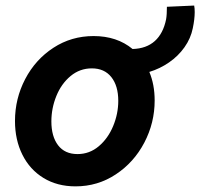

<svg xmlns="http://www.w3.org/2000/svg" viewBox="-20 -660 718 688"><path d="M33.7 -226.6Q33.7 -306.6 70.3 -376.7Q106.9 -446.8 171.4 -488.8Q235.8 -530.8 315.4 -530.8Q398.9 -530.8 455.1 -484.4Q504.4 -485.8 534.7 -512.9Q564.9 -540 575.2 -590.8Q578.1 -606.9 578.1 -635.7L675.8 -640.1Q677.7 -630.9 677.7 -616.7Q677.7 -591.8 670.9 -559.1Q663.6 -522.5 641.1 -490.7Q618.7 -459 585.7 -436.3Q552.7 -413.6 515.1 -402.3Q534.2 -356.9 534.2 -299.8Q534.2 -219.7 497.1 -148.9Q460 -78.1 395 -35.2Q330.1 7.8 250.5 7.8Q185.1 7.8 136 -22.2Q86.9 -52.2 60.3 -105.5Q33.7 -158.7 33.7 -226.6ZM403.8 -298.8Q403.8 -352.5 378.9 -383.8Q354 -415 309.1 -415Q266.1 -415 232.9 -387.5Q199.7 -359.9 181.9 -315.9Q164.1 -272 164.1 -225.1Q164.1 -170.9 188.2 -139.4Q212.4 -107.9 257.8 -107.9Q300.8 -107.9 334 -136Q367.2 -164.1 385.5 -208.3Q403.8 -252.4 403.8 -298.8Z"/></svg>

Font: Reddit Sans Fudge
Style: Bold
Weight: 700
Italic angle: -11.25°
Designer: Stephen Hutchings
Version: Version 1.013